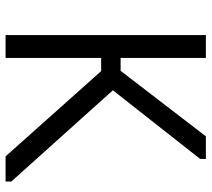

<svg xmlns="http://www.w3.org/2000/svg" viewBox="-54 -686 740 671"><g transform="rotate(90 315.5 -350.0)"><path d="M535 -680 295 -375 614 -20V0H526L228 -334H182V0H102V-700H182V-402H227L456 -700H535Z"/></g></svg>

Font: Tilda Sans
Style: Regular
Weight: 400
Designer: ParaType Ltd
Foundry: ParaType Ltd
Version: Version 1.002W